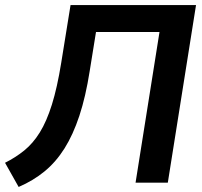

<svg xmlns="http://www.w3.org/2000/svg" viewBox="-30 -725 802 762"><path d="M44 17 -10 -79Q32 -100 66.5 -128Q101 -156 128 -199.5Q155 -243 176 -310Q197 -377 213 -476L250 -705H748L636 0H508L603 -598H351L326 -443Q310 -341 285 -265.5Q260 -190 226 -136Q192 -82 147 -45Q102 -8 44 17Z"/></svg>

Font: Nunito Sans 12pt ExtraLight
Style: Italic
Weight: 200
Italic angle: -9°
Designer: Vernon Adams
Foundry: Vernon Adams
Version: Version 3.101;gftools[0.9.27]